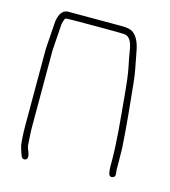

<svg xmlns="http://www.w3.org/2000/svg" viewBox="-103 -704 744 840"><g transform="rotate(15 269.5 -284.0)"><path d="M80 -89V-439L88 -558C88 -564 94.6 -585.6 97.5 -588.5C99.2 -590.2 120.2 -591 160.5 -591H283.5C325.2 -591 351.7 -590.6 363.2 -589.9C392.7 -588.1 401.8 -557.4 406.9 -525.1C410.3 -503.7 414.8 -479.9 420.3 -453.8C425.8 -427.6 431.1 -385.3 436.3 -326.8C445 -228.2 456 -131.2 456 -36V-11C456 -7 457 2 459 16C462.2 25.5 466.9 29.7 473.4 28.6C495.5 24.9 486 9 486 -11V-36L485 -106C479.2 -199.2 469 -301.2 459.5 -392C453.6 -448.3 449.7 -455.2 436.4 -529.2C428.3 -574.5 412.7 -602.8 389.5 -614C379.8 -618.7 363.3 -621 340 -621H101C82.8 -619.9 70.1 -607.9 63 -585C59.7 -574.3 58 -565 58 -557L50 -439V-89C50 -69 50.7 -50.3 52 -33L54 -10C54.8 -1.1 59.2 14.4 67.2 36.6C71.9 49.9 78.9 55 88 52C107.9 45.4 92 14.9 88 4.5C85.3 -2.5 84 -8.3 84 -13L82 -43.5C80.7 -63.8 80 -79 80 -89Z"/></g></svg>

Font: MewTooHand
Style: Regular
Weight: 400
Designer: Mew Too, Robert Jablonski
Version: Version 0.77